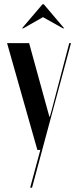

<svg xmlns="http://www.w3.org/2000/svg" viewBox="-20 -695 362 890"><path d="M12.8 -495 153.2 0H167L119.8 175H128.5L309 -495H301L219.2 -183L211 -153.8H209L200.8 -183L115 -495ZM82 -563.8H88L179.2 -615.5L271.5 -563.8H277.5L183 -675.2H177Z"/></svg>

Font: Moniqa Black
Style: Regular
Weight: 900
Designer: Rajesh Rajput
Foundry: Rajesh Rajput
Version: Version 1.000